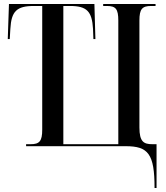

<svg xmlns="http://www.w3.org/2000/svg" viewBox="-20 -734 833 964"><path d="M756 210H766V-10H745C702 -10 680 -22 680 -94V-631C680 -689 694 -704 739 -704H761V-714H498V-704H517C561 -704 574 -689 574 -631V-10H298V-704H332C416 -704 442 -677 447 -589L449 -538H459L454 -714H25L19 -538H29L32 -589C37 -677 63 -704 150 -704H192V-83C192 -25 178 -10 134 -10H111V0H611C724 0 756 38 756 210Z"/></svg>

Font: Noto Serif Display Condensed Medium
Style: Regular
Weight: 500
Width: 3
Designer: Monotype Design Team
Foundry: Monotype Imaging Inc.
Version: Version 2.009